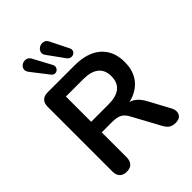

<svg xmlns="http://www.w3.org/2000/svg" viewBox="-267 -1081 1220 1220"><g transform="rotate(-45 343.0 -471.5)"><path d="M141 8Q110 8 93.5 -9.5Q77 -27 77 -58V-640Q77 -672 94 -688.5Q111 -705 142 -705H383Q499 -705 562 -649.5Q625 -594 625 -494Q625 -429 596.5 -382Q568 -335 514 -310Q460 -285 383 -285L392 -300H425Q466 -300 496.5 -280Q527 -260 550 -217L625 -78Q637 -57 636 -37Q635 -17 621 -4.5Q607 8 580 8Q553 8 536 -3.5Q519 -15 506 -39L405 -225Q387 -259 362.5 -270.5Q338 -282 300 -282H205V-58Q205 -27 189 -9.5Q173 8 141 8ZM205 -377H361Q430 -377 465.5 -405.5Q501 -434 501 -491Q501 -547 465.5 -575.5Q430 -604 361 -604H205ZM380 -773 301 -882Q289 -898 291 -912Q293 -926 303 -936Q313 -946 327.5 -949.5Q342 -953 356 -947.5Q370 -942 378 -925L439 -803Q446 -789 441.5 -777.5Q437 -766 426 -760.5Q415 -755 402.5 -757.5Q390 -760 380 -773ZM236 -770 149 -882Q137 -898 138 -912Q139 -926 148.5 -936Q158 -946 172 -949.5Q186 -953 200 -948Q214 -943 223 -926L288 -805Q295 -792 291.5 -780Q288 -768 278.5 -761.5Q269 -755 257 -756.5Q245 -758 236 -770Z"/></g></svg>

Font: Nunito ExtraLight
Style: Regular
Weight: 200
Designer: Vernon Adams
Foundry: Vernon Adams
Version: Version 3.602